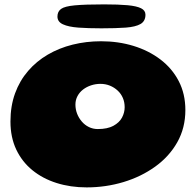

<svg xmlns="http://www.w3.org/2000/svg" viewBox="-20 -780 870 854"><path d="M365.5 53.5Q293.5 53.5 231.8 34Q170 14.5 124 -23Q78 -60.5 52.2 -115Q26.5 -169.5 26.5 -239.5Q26.5 -308.5 47 -364.8Q67.5 -421 104.8 -464.2Q142 -507.5 192.5 -537Q243 -566.5 303.2 -581.5Q363.5 -596.5 429.5 -596.5Q506 -596.5 573.8 -575.8Q641.5 -555 693.5 -515.5Q745.5 -476 775 -419.2Q804.5 -362.5 804.5 -290.5Q804.5 -211 768.5 -147.2Q732.5 -83.5 670.2 -38.8Q608 6 529.2 29.8Q450.5 53.5 365.5 53.5ZM415 -206Q458 -206 484.5 -220.5Q511 -235 522.8 -257.2Q534.5 -279.5 534.5 -303Q534.5 -325.5 526.5 -344.2Q518.5 -363 503.5 -377Q488.5 -391 469 -399Q449.5 -407 426.5 -407Q405.5 -407 385.5 -400.5Q365.5 -394 349.8 -382Q334 -370 324.8 -352.8Q315.5 -335.5 315.5 -315Q315.5 -293.5 323 -274.2Q330.5 -255 343.8 -239.5Q357 -224 375.2 -215Q393.5 -206 415 -206ZM431 -654Q372.5 -654 328.5 -657.2Q284.5 -660.5 260 -671.8Q235.5 -683 235.5 -706.5Q235.5 -728.5 251.5 -740.2Q267.5 -752 312.5 -756.2Q357.5 -760.5 443.5 -760.5Q507 -760.5 547.5 -756.8Q588 -753 607.5 -743.2Q627 -733.5 627 -714.5Q627 -686 605 -673.2Q583 -660.5 539.5 -657.2Q496 -654 431 -654Z"/></svg>

Font: Gluten Thin ExtraBold
Style: Regular
Weight: 800
Version: Version 1.300